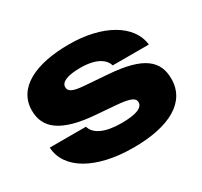

<svg xmlns="http://www.w3.org/2000/svg" viewBox="-128 -762 1004 952"><g transform="rotate(-30 374.0 -286.0)"><path d="M718 -186C718 -288 655 -348 457 -362L324 -372C259 -377 241 -390 241 -413C241 -442 279 -459 353 -459C446 -459 489 -426 499 -389H706C693 -508 555 -588 363 -588C170 -588 40 -524 40 -395C40 -297 108 -232 312 -218L413 -210C490 -204 519 -193 519 -167C519 -135 476 -119 395 -119C301 -119 245 -146 232 -192H25C31 -67 171 16 386 16C593 16 718 -54 718 -186Z"/></g></svg>

Font: Bounded
Style: Bold
Weight: 700
Designer: Vlad Churkin
Version: Version 3.0